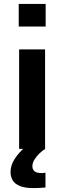

<svg xmlns="http://www.w3.org/2000/svg" viewBox="-20 -763 330 984"><path d="M76 -627V-743H214V-627ZM78 0V-510H211V0ZM154 201Q106 201 80 189.5Q54 178 44 159.5Q34 141 34 119Q34 84 55.5 51Q77 18 110 -10L212 0Q197 9 182 23.5Q167 38 156.5 55Q146 72 146 89Q146 104 156 114Q166 124 195 124Q198 124 202.5 123.5Q207 123 213 122V198Q200 199 184 200Q168 201 154 201Z"/></svg>

Font: Saira SemiExpanded SemiBold
Style: Regular
Weight: 600
Width: 6
Designer: Hector Gatti with collaboration of the Omnibus-Type team
Foundry: Omnibus-Type
Version: Version 1.101